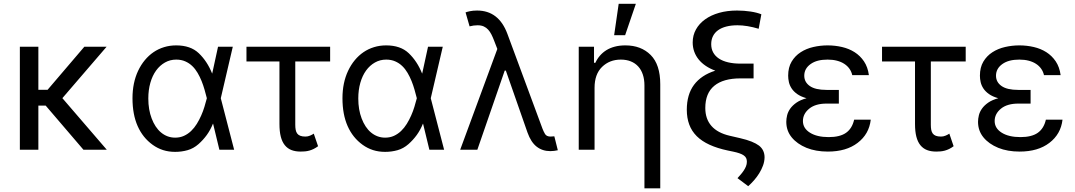

<svg xmlns="http://www.w3.org/2000/svg" viewBox="-20 -793 5693 1017"><path d="M183.2 -545.5V-317.5H232.2L426.8 -545.5H544.7L310.4 -273.1L545.5 0H421.9L221.9 -233.7H183.2V0H85.2V-545.5Z M711.6 -418Q726.6 -449.6 747.2 -474.4Q767.8 -499.3 793.3 -516.7Q818.9 -534.1 849.1 -543.3Q879.3 -552.6 913.4 -552.6Q951 -552.6 980.8 -542.4Q1010.7 -532.3 1033 -511Q1077.4 -468.8 1103.7 -403.4H1104L1134.9 -545.5H1213.1L1149.5 -272.7L1220.2 0H1142L1108.7 -137.8H1108Q1094.5 -104.4 1075.3 -77.9Q1056.1 -51.5 1031.6 -29.8Q1005 -6.4 973.5 2.5Q942.1 11.4 907.7 11.4Q873.2 11.4 843.8 2Q814.3 -7.5 788.7 -25.9Q736.2 -63.6 709 -125.4Q681.8 -187.1 681.8 -272.7Q681.8 -354.8 711.6 -418ZM783.4 -165.5Q792.3 -142 804.7 -123.2Q817.1 -104.4 832.9 -91.3Q848.7 -78.1 867.5 -71Q886.4 -63.9 907.7 -63.9Q933.6 -63.9 954.5 -73.5Q975.5 -83.1 992.4 -99.3Q1009.2 -115.4 1022.4 -136.7Q1035.5 -158 1045.6 -180.9Q1055.8 -203.8 1062.9 -227.3Q1070 -250.7 1075.3 -271.3L1075.6 -272.7L1075.3 -274.1Q1070 -295.1 1063.4 -318.2Q1056.8 -341.3 1047.8 -363.8Q1038.7 -386.4 1026.6 -407Q1014.6 -427.6 998.4 -443.2Q982.2 -458.8 961.1 -468Q940 -477.3 913.4 -477.3Q881 -477.3 853.9 -462Q826.7 -446.7 807 -419.6Q787.3 -392.4 776.5 -354.6Q765.6 -316.8 765.6 -271.3Q765.6 -212 783.4 -165.5Z M1285.5 -545.5H1728.7V-467.3H1544V-132.1Q1544 -117.2 1546.2 -105.5Q1548.3 -93.8 1554.2 -85.8Q1560 -77.8 1570.7 -73.7Q1581.3 -69.6 1598 -69.6Q1610.8 -69.6 1622.7 -74.8Q1634.6 -79.9 1642 -85.2L1664.8 -18.5Q1652.7 -9.6 1641 -3.9Q1629.3 1.8 1618.1 4.8Q1606.9 7.8 1595.5 8.9Q1584.2 9.9 1572.4 9.9Q1544.7 9.9 1523.8 1.8Q1502.8 -6.4 1488.6 -24Q1474.4 -41.5 1467.3 -69.2Q1460.2 -96.9 1460.2 -136.4V-467.3H1285.5Z M1823.9 -418Q1838.8 -449.6 1859.4 -474.4Q1880 -499.3 1905.5 -516.7Q1931.1 -534.1 1961.3 -543.3Q1991.5 -552.6 2025.6 -552.6Q2063.2 -552.6 2093 -542.4Q2122.9 -532.3 2145.2 -511Q2189.6 -468.8 2215.9 -403.4H2216.3L2247.2 -545.5H2325.3L2261.7 -272.7L2332.4 0H2254.3L2220.9 -137.8H2220.2Q2206.7 -104.4 2187.5 -77.9Q2168.3 -51.5 2143.8 -29.8Q2117.2 -6.4 2085.8 2.5Q2054.3 11.4 2019.9 11.4Q1985.4 11.4 1956 2Q1926.5 -7.5 1900.9 -25.9Q1848.4 -63.6 1821.2 -125.4Q1794 -187.1 1794 -272.7Q1794 -354.8 1823.9 -418ZM1895.6 -165.5Q1904.5 -142 1916.9 -123.2Q1929.3 -104.4 1945.1 -91.3Q1960.9 -78.1 1979.8 -71Q1998.6 -63.9 2019.9 -63.9Q2045.8 -63.9 2066.8 -73.5Q2087.7 -83.1 2104.6 -99.3Q2121.4 -115.4 2134.6 -136.7Q2147.7 -158 2157.8 -180.9Q2168 -203.8 2175.1 -227.3Q2182.2 -250.7 2187.5 -271.3L2187.9 -272.7L2187.5 -274.1Q2182.2 -295.1 2175.6 -318.2Q2169 -341.3 2160 -363.8Q2150.9 -386.4 2138.8 -407Q2126.8 -427.6 2110.6 -443.2Q2094.5 -458.8 2073.3 -468Q2052.2 -477.3 2025.6 -477.3Q1993.3 -477.3 1966.1 -462Q1938.9 -446.7 1919.2 -419.6Q1899.5 -392.4 1888.7 -354.6Q1877.8 -316.8 1877.8 -271.3Q1877.8 -212 1895.6 -165.5Z M2614.3 -533.7 2596.6 -579.5Q2590.2 -596.2 2582.9 -610.6Q2575.6 -625 2565.9 -635.8Q2556.1 -646.7 2542.6 -652.9Q2529.1 -659.1 2509.9 -659.1Q2488.6 -659.1 2467.3 -653.4L2446 -727.3Q2452.4 -730.1 2469.1 -733.7Q2485.8 -737.2 2507.1 -737.2Q2621.8 -737.2 2667.6 -613.6L2853.7 -110.8Q2856.5 -103.7 2859.7 -96.9Q2862.9 -90.2 2866.8 -83.5Q2875 -69.6 2896.3 -69.6Q2900.6 -69.6 2906.8 -70.3Q2913 -71 2916.2 -71L2934.7 2.8Q2924.7 5 2915 6.2Q2905.2 7.5 2894.9 7.5Q2853 7.5 2822.6 -16.2Q2792.3 -39.8 2774.1 -90.9L2659.4 -419H2653.4L2508.5 0H2417.6Z M3045.5 0V-545.5H3126.4V-460.2H3133.5Q3143.1 -481.2 3157.7 -498Q3172.2 -514.9 3191.9 -527.2Q3211.6 -539.4 3236.7 -546Q3261.7 -552.6 3292.6 -552.6Q3375.7 -552.6 3426.5 -501.8Q3477.3 -451 3477.3 -346.6V204.5H3393.5V-340.9Q3393.5 -372.9 3384.9 -398.3Q3376.4 -423.7 3360.3 -441.2Q3344.1 -458.8 3321 -468Q3297.9 -477.3 3268.5 -477.3Q3208.8 -477.3 3169 -438.6Q3129.3 -399.9 3129.3 -328.1V0ZM3257.1 -772.7H3348L3291.2 -606.5H3233Z M3768.8 -418.7Q3740.8 -429 3718.6 -443.9Q3696.4 -458.8 3680.9 -477.8Q3665.5 -496.8 3657.3 -519.5Q3649.1 -542.3 3649.1 -568.2Q3649.1 -605.8 3666.4 -636.9Q3683.6 -668 3714.7 -690.3Q3745.7 -712.7 3788.9 -725Q3832 -737.2 3884.2 -737.2Q3902.7 -737.2 3920.8 -735.8Q3938.9 -734.4 3955.6 -731.9Q3972.3 -729.4 3986.9 -725.7Q4001.4 -721.9 4012.8 -717.3L3998.6 -640.6Q3936.8 -659.1 3886.4 -659.1Q3853.3 -659.1 3827.6 -652.5Q3801.8 -646 3783.9 -633.2Q3766 -620.4 3756.6 -601.7Q3747.2 -583.1 3747.2 -558.9Q3747.2 -534.4 3757.6 -515.3Q3768.1 -496.1 3787.8 -483Q3807.5 -469.8 3836.5 -462.9Q3865.4 -456 3902 -456H3971.6V-377.8H3902Q3811.1 -377.8 3763.5 -338.6Q3715.9 -299.4 3715.9 -220.9Q3715.9 -163 3748.4 -125.9Q3780.9 -88.8 3845.2 -73.9L3900.6 -61.1Q3936.1 -52.9 3960.8 -43Q3985.4 -33 4000.4 -21.7Q4029.8 1.4 4029.8 40.5Q4029.5 62.1 4021.7 83.6Q4013.8 105.1 4001.6 124.8Q3989.3 144.5 3974.1 161.9Q3958.8 179.3 3943.2 193.2L3886.4 150.6Q3894.2 142 3902.9 132.1Q3911.6 122.2 3919 111.2Q3926.5 100.1 3931.3 88.2Q3936.1 76.3 3936.1 63.9Q3936.1 52.9 3932.4 44.7Q3928.6 36.6 3919.9 30.4Q3911.2 24.1 3897.2 19.2Q3883.2 14.2 3862.2 9.9L3835.2 4.3Q3779.5 -7.5 3738.5 -26.3Q3697.4 -45.1 3670.6 -71.7Q3643.8 -98.4 3630.9 -133.2Q3617.9 -168 3617.9 -211.6Q3617.9 -292.3 3656.2 -343.8Q3694.6 -395.2 3768.8 -418.7Z M4252.1 -272.7Q4221.9 -281.2 4202.9 -294.7Q4183.9 -308.2 4173.3 -324.4Q4162.6 -340.6 4158.7 -358.1Q4154.8 -375.7 4154.8 -392Q4154.8 -436.1 4173.1 -466.6Q4191.4 -497.2 4221.1 -516.3Q4250.7 -535.5 4288 -544Q4325.3 -552.6 4363.6 -552.6Q4403.1 -552.6 4440 -544Q4476.9 -535.5 4506.6 -516.7Q4536.2 -497.9 4556.5 -467.9Q4576.7 -437.9 4582.4 -394.9H4494.3Q4490.1 -413.7 4479.4 -428.8Q4468.8 -443.9 4452.2 -454.7Q4435.7 -465.6 4413.5 -471.4Q4391.3 -477.3 4363.6 -477.3Q4335.2 -477.3 4313 -471.6Q4290.8 -465.9 4273.8 -453.8Q4240.1 -429.7 4240.1 -392Q4240.1 -358 4269.4 -337.4Q4298.7 -316.8 4358 -316.8H4423.3V-244.3H4358Q4299.7 -244.3 4266.7 -217.7Q4233 -190.3 4233 -152Q4233 -113.6 4270.2 -90.2Q4307.5 -66.8 4369.3 -66.8Q4429 -66.8 4461.3 -89.5Q4493.6 -112.2 4504.3 -159.1H4592.3Q4583.5 -82.4 4522.7 -36.2Q4462.7 9.9 4365.1 9.9Q4301.1 9.9 4252.1 -9.9Q4202.1 -30.5 4173.5 -65.5Q4144.9 -100.5 4144.9 -147.7Q4144.9 -164.1 4149.3 -182.4Q4153.8 -200.6 4165.8 -217.7Q4177.9 -234.7 4198.7 -249.3Q4219.5 -263.8 4252.1 -272.7Z M4652 -545.5H5095.2V-467.3H4910.5V-132.1Q4910.5 -117.2 4912.6 -105.5Q4914.8 -93.8 4920.6 -85.8Q4926.5 -77.8 4937.1 -73.7Q4947.8 -69.6 4964.5 -69.6Q4977.3 -69.6 4989.2 -74.8Q5001.1 -79.9 5008.5 -85.2L5031.2 -18.5Q5019.2 -9.6 5007.5 -3.9Q4995.7 1.8 4984.6 4.8Q4973.4 7.8 4962 8.9Q4950.6 9.9 4938.9 9.9Q4911.2 9.9 4890.3 1.8Q4869.3 -6.4 4855.1 -24Q4840.9 -41.5 4833.8 -69.2Q4826.7 -96.9 4826.7 -136.4V-467.3H4652Z M5267.8 -272.7Q5237.6 -281.2 5218.6 -294.7Q5199.6 -308.2 5188.9 -324.4Q5178.3 -340.6 5174.4 -358.1Q5170.5 -375.7 5170.5 -392Q5170.5 -436.1 5188.7 -466.6Q5207 -497.2 5236.7 -516.3Q5266.3 -535.5 5303.6 -544Q5340.9 -552.6 5379.3 -552.6Q5418.7 -552.6 5455.6 -544Q5492.5 -535.5 5522.2 -516.7Q5551.8 -497.9 5572.1 -467.9Q5592.3 -437.9 5598 -394.9H5509.9Q5505.7 -413.7 5495 -428.8Q5484.4 -443.9 5467.9 -454.7Q5451.3 -465.6 5429.2 -471.4Q5407 -477.3 5379.3 -477.3Q5350.9 -477.3 5328.7 -471.6Q5306.5 -465.9 5289.4 -453.8Q5255.7 -429.7 5255.7 -392Q5255.7 -358 5285 -337.4Q5314.3 -316.8 5373.6 -316.8H5438.9V-244.3H5373.6Q5315.3 -244.3 5282.3 -217.7Q5248.6 -190.3 5248.6 -152Q5248.6 -113.6 5285.9 -90.2Q5323.2 -66.8 5384.9 -66.8Q5444.6 -66.8 5476.9 -89.5Q5509.2 -112.2 5519.9 -159.1H5608Q5599.1 -82.4 5538.4 -36.2Q5478.3 9.9 5380.7 9.9Q5316.8 9.9 5267.8 -9.9Q5217.7 -30.5 5189.1 -65.5Q5160.5 -100.5 5160.5 -147.7Q5160.5 -164.1 5165 -182.4Q5169.4 -200.6 5181.5 -217.7Q5193.5 -234.7 5214.3 -249.3Q5235.1 -263.8 5267.8 -272.7Z"/></svg>

Font: Inter P
Style: Regular
Weight: 400
Designer: Rasmus Andersson
Foundry: rsms
Version: Version 3.018;git-588b23468